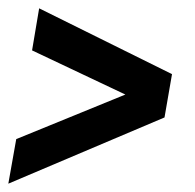

<svg xmlns="http://www.w3.org/2000/svg" viewBox="-50 -508 469 461"><path d="M363 -330 345 -226 -30 -67 -11 -174 251 -281 27 -387 44 -488Z"/></svg>

Font: Cabin VF Beta
Style: Italic
Weight: 400
Italic angle: -7°
Designer: Pablo Impallari
Foundry: Pablo Impallari. http://www.impallari.com Igino Marini. http://www.ikern.com
Version: Version 2.300